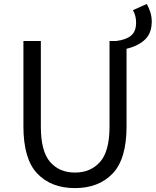

<svg xmlns="http://www.w3.org/2000/svg" viewBox="-20 -941 790 974"><path d="M670.4 -826.4Q670.4 -862.2 654.2 -889.4L724.4 -920.8Q736 -901.4 742.9 -878.4Q749.8 -855.4 749.8 -832Q749.8 -772.6 715.5 -740.2Q681.2 -707.8 622 -693.6L569.2 -733Q619.2 -739 644.8 -760.3Q670.4 -781.6 670.4 -826.4ZM98.8 -300.4V-733H187.2V-299Q187.2 -173.6 234.1 -119.6Q281 -65.6 360 -65.6Q439.8 -65.6 487.7 -119.7Q535.6 -173.8 535.6 -299V-733H622V-300.4Q622 -134.2 551.2 -60.5Q480.4 13.2 360 13.2Q239.4 13.2 169.1 -60.6Q98.8 -134.4 98.8 -300.4Z"/></svg>

Font: 寒蝉端黑体 Light
Style: Regular
Weight: 300
Designer: ChillDuanSans {Warren2060}; 
Source Han Sans {Ryoko NISHIZUKA 西塚涼子 (kana, bopomofo & ideographs); Paul D. Hunt (Latin, G
Foundry: ChillType&Adobe
Version: Version 1.300;Glyphs 3.3 (3306)